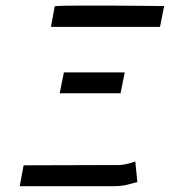

<svg xmlns="http://www.w3.org/2000/svg" viewBox="-20 -653 597 675"><path d="M204.6 -398.4 189.9 -325.2H403.8L418.5 -398.4ZM172.4 -631.3 159.2 -558.6H542.5L557.1 -631.8H549.3C513.2 -631.8 446.8 -633.3 374 -633.3H320.3H272.5C234.4 -633.3 200.2 -633.3 172.4 -631.3ZM63 -71.8 49.3 1.5H382.3C419.4 1.5 438 -6.8 462.9 -13.2L455.6 -85.4C455.6 -85.4 423.3 -72.8 396 -72.8Z"/></svg>

Font: Fantasque Sans Mono
Style: RegItalic
Weight: 400
Italic angle: -11°
Monospace: yes
Designer: Jany Belluz
Version: Version 1.6.3